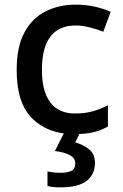

<svg xmlns="http://www.w3.org/2000/svg" viewBox="-20 -569 530 829"><path d="M300 10Q188 10 120 -56.5Q52 -123 52 -266Q52 -366 85 -428Q118 -490 176 -519.5Q234 -549 308 -549Q353 -549 392.5 -539.5Q432 -530 458 -518L426 -432Q398 -443 366.5 -451Q335 -459 307 -459Q161 -459 161 -267Q161 -175 197 -127Q233 -79 303 -79Q348 -79 382.5 -89Q417 -99 446 -115V-23Q417 -6 383 2Q349 10 300 10ZM390 134Q390 184 354 212Q318 240 241 240Q207 240 185 234V171Q210 177 243 177Q272 177 288.5 168.5Q305 160 305 137Q305 113 281 100.5Q257 88 217 83L259 0H327L305 46Q339 55 364.5 75.5Q390 96 390 134Z"/></svg>

Font: Noto Sans Telugu Medium
Style: Regular
Weight: 500
Designer: Jelle Bosma - Monotype Design Team
Foundry: Monotype Imaging Inc.
Version: Version 2.005; ttfautohint (v1.8.4.7-5d5b)